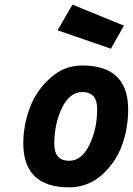

<svg xmlns="http://www.w3.org/2000/svg" viewBox="-20 -792 570 824"><path d="M333 -511C282 -511 237 -494 198 -459C158 -424 128 -382 109 -332C90 -282 80 -230 80 -177C80 -177 80 -177 80 -177C80 -51 146 12 277 12C277 12 277 12 277 12C330 12 377 -6 417 -41C456 -76 485 -118 503 -167C521 -216 530 -268 530 -322C530 -322 530 -322 530 -322C530 -448 464 -511 333 -511C333 -511 333 -511 333 -511ZM277 -102C234 -102 213 -126 213 -175C213 -175 213 -175 213 -175C213 -232 224 -283 246 -329C268 -374 297 -397 333 -397C333 -397 333 -397 333 -397C376 -397 397 -373 397 -324C397 -324 397 -324 397 -324C397 -267 386 -216 364 -171C342 -125 313 -102 277 -102C277 -102 277 -102 277 -102ZM227 -662C227 -662 456 -583 456 -583C456 -583 512 -682 512 -682C512 -682 291 -772 291 -772C291 -772 227 -662 227 -662Z"/></svg>

Font: My Font
Style: Bold Italic
Weight: 500
Version: Version 0.001